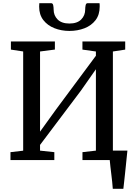

<svg xmlns="http://www.w3.org/2000/svg" viewBox="-20 -1003 855 1203"><path d="M686.7 180Q685.4 159.8 682.9 136.2Q680.4 112.6 677.4 88.3Q674.5 64 671.8 41.3Q669.2 18.6 667.6 0L621.8 -59.2H778.3Q776.2 -39.2 773.7 -15.1Q771.1 9 768.6 35Q766 61 763.2 86.8Q760.4 112.7 757.8 136.6Q755.3 160.5 752.9 180ZM45.6 0V-49.6L125.2 -58.9V-680.6L48.3 -692.2V-743H323.9V-692.5L230.9 -680.4V-178.2L332.3 -318.8L580.9 -653.7V-680.4L496.5 -692.2V-743H764.5V-692.2L687.3 -680.4V-59.2L769 -49.6V0H496.7V-49.6L580.9 -59.2V-569.1L487.5 -435.8L230.9 -95V-59.2L320.4 -49.6V0ZM300.5 -983Q310.8 -983 313.4 -970Q316 -957 316 -943.7Q316 -906 341.2 -880.8Q366.4 -855.6 415 -855.6Q463.5 -855.6 488.6 -880.8Q513.8 -906 513.8 -943.7Q513.8 -957 516.5 -970Q519.2 -983 528.6 -983H603.6Q604.3 -978.3 604.5 -972.6Q604.6 -966.9 604.6 -961.4Q604.6 -910.5 578.6 -876.6Q552.6 -842.8 509.5 -826Q466.3 -809.2 414.8 -809.2Q364.4 -809.2 321.1 -826.3Q277.9 -843.3 251.6 -877.1Q225.3 -911 225.3 -961.4Q225.3 -966.9 225.8 -972.6Q226.3 -978.3 226.3 -983Z"/></svg>

Font: Merriweather Light
Style: Regular
Weight: 300
Designer: Eben Sorkin
Foundry: Eben Sorkin
Version: Version 2.100